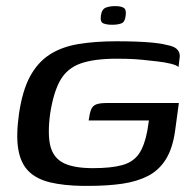

<svg xmlns="http://www.w3.org/2000/svg" viewBox="-20 -601 631 628"><path d="M249 7Q188 6 144 -4.5Q100 -15 74 -40.5Q48 -66 40 -111.5Q32 -157 42 -228Q53 -304 78 -350.5Q103 -397 142.5 -422.5Q182 -448 237 -457Q292 -466 361 -466Q393 -466 423 -465Q453 -464 479.5 -461.5Q506 -459 525 -454Q547 -450 556 -442.5Q565 -435 567 -426Q569 -417 567 -408L564 -382Q557 -388 539 -392.5Q521 -397 496 -400Q471 -403 445 -405.5Q419 -408 397 -408.5Q375 -409 362 -409Q288 -409 244 -393.5Q200 -378 177.5 -339Q155 -300 144 -229Q135 -161 145 -122.5Q155 -84 188.5 -67.5Q222 -51 284 -51Q344 -51 380 -61Q416 -71 434.5 -98Q453 -125 462 -174Q464 -185 465 -193.5Q466 -202 467 -207H270Q273 -229 277.5 -241.5Q282 -254 293.5 -259Q305 -264 328 -264H565L553 -175Q545 -116 522.5 -80Q500 -44 464 -25.5Q428 -7 379.5 0Q331 7 270 7Q265 7 259.5 7Q254 7 249 7ZM347 -520Q329 -520 318 -524.5Q307 -529 310 -550Q313 -571 326 -576Q339 -581 357 -581Q375 -581 384.5 -575.5Q394 -570 391 -550Q389 -529 377 -524.5Q365 -520 347 -520Z"/></svg>

Font: Genos Thin Medium
Style: Italic
Weight: 500
Italic angle: -8°
Version: Version 1.010